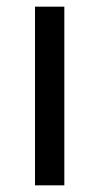

<svg xmlns="http://www.w3.org/2000/svg" viewBox="-20 -556 298 576"><path d="M173 0V-536H85V0Z"/></svg>

Font: Noto Sans Bengali
Style: Regular
Weight: 400
Designer: Jelle Bosma - Monotype Design Team
Foundry: Monotype Imaging Inc.
Version: Version 2.003